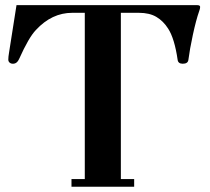

<svg xmlns="http://www.w3.org/2000/svg" viewBox="-20 -713 801 733"><path d="M11.7 -485.4Q11.7 -496.1 14.6 -512.7L43 -693.4H732.4Q744.1 -693.4 744.1 -686.5Q744.1 -679.7 740.2 -669.9Q728.5 -636.7 716.3 -580.1Q704.1 -523.4 699.2 -484.4Q697.3 -469.7 677.7 -469.7Q660.2 -469.7 658.2 -484.4Q646.5 -565.4 622.1 -603.5Q603.5 -632.8 577.1 -648.4Q550.8 -664.1 509.8 -664.1H441.4V-29.3H492.2V0H252.9V-29.3H303.7V-664.1H255.9Q177.7 -664.1 117.2 -598.6Q89.8 -570.3 52.7 -487.3Q44.9 -469.7 29.3 -469.7Q21.5 -469.7 16.6 -474.1Q11.7 -478.5 11.7 -485.4Z"/></svg>

Font: Monomakh Unicode TT
Style: Medium
Weight: 500
Designer: Alexey Kryukov, Aleksandr Andreev
Version: Version 1.1